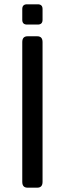

<svg xmlns="http://www.w3.org/2000/svg" viewBox="-20 -868 300 888"><path d="M105 -754.4Q83 -754.4 83 -776.4V-826.2Q83 -848.1 105 -848.1H154.8Q176.8 -848.1 176.8 -826.2V-776.4Q176.8 -754.4 154.8 -754.4ZM107.4 0Q83 0 83 -26.9V-673.3Q83 -700.2 107.4 -700.2H152.3Q176.8 -700.2 176.8 -673.3V-26.9Q176.8 0 152.3 0Z"/></svg>

Font: Istok
Style: Regular
Weight: 500
Designer: Andrey V. Panov
Foundry: Andrey V. Panov
Version: Version 1.0.3